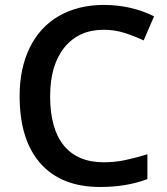

<svg xmlns="http://www.w3.org/2000/svg" viewBox="-20 -744 674 774"><path d="M397.9 -624Q297.4 -624 239.7 -552.7Q182.1 -481.4 182.1 -356Q182.1 -224.6 237.5 -157.2Q293 -89.8 397.9 -89.8Q443.4 -89.8 485.8 -98.9Q528.3 -107.9 574.2 -122.1V-22Q490.2 9.8 383.8 9.8Q227.1 9.8 143.1 -85.2Q59.1 -180.2 59.1 -356.9Q59.1 -468.3 99.9 -551.8Q140.6 -635.3 217.8 -679.7Q294.9 -724.1 398.9 -724.1Q508.3 -724.1 601.1 -678.2L559.1 -581.1Q522.9 -598.1 482.7 -611.1Q442.4 -624 397.9 -624Z"/></svg>

Font: f1_46894          
Style: Regular
Weight: 600
Foundry: Ascender Corporation
Version: Version 1.10